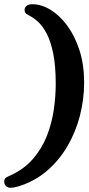

<svg xmlns="http://www.w3.org/2000/svg" viewBox="-52 -715 421 906"><path d="M36 164Q111 141 168.5 92Q226 43 265.5 -24Q305 -91 325 -168.5Q345 -246 345 -326Q345 -410 323 -478Q301 -546 265 -594.5Q229 -643 186 -669Q143 -695 101 -695Q82 -695 73 -687Q64 -679 64 -668Q64 -660 67.5 -654.5Q71 -649 81 -644Q103 -634 126 -613.5Q149 -593 168 -557Q187 -521 199 -463Q211 -405 211 -319Q211 -262 202 -198.5Q193 -135 169.5 -74.5Q146 -14 102.5 36Q59 86 -10 116Q-20 120 -26 125Q-32 130 -32 143Q-32 154 -24 162.5Q-16 171 -3 171Q3 171 11 170Q19 169 36 164Z"/></svg>

Font: Alkatra
Style: Regular
Weight: 400
Designer: Suman Bhandary
Version: Version 1.100;gftools[0.9.22]